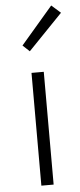

<svg xmlns="http://www.w3.org/2000/svg" viewBox="-58 -873 379 904"><g transform="rotate(-5 131.5 -420.5)"><path d="M101 -635 263 -803 220 -841 69 -665ZM100 0H158V-533H100Z"/></g></svg>

Font: Spoqa Han Sans Neo Light
Style: Regular
Weight: 300
Designer: [Spoqa Han Sans Neo] Dong-huui Kim ___ Younghwa Kang ___ Yujin Lee ___ [Noto Sans] Ryoko NISHIZUKA ____ (kana & ideograp
Foundry: Spoqa (http://www.spoqa-han-sans.com)
Version: Version 1.100;hotconv 1.0.109;makeotfexe 2.5.65596